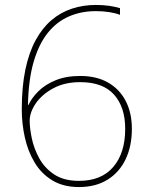

<svg xmlns="http://www.w3.org/2000/svg" viewBox="-20 -746 610 776"><path d="M68 -303Q68 -395 82.5 -464.5Q97 -534 124 -583.5Q151 -633 188 -664.5Q225 -696 270.5 -711Q316 -726 367 -726Q397 -726 421 -722.5Q445 -719 465 -713V-686Q447 -693 422 -697Q397 -701 367 -701Q308 -701 258.5 -679.5Q209 -658 173 -613Q137 -568 116 -496Q95 -424 93 -322H95Q108 -350 135 -377Q162 -404 204.5 -421.5Q247 -439 304 -439Q370 -439 416.5 -412.5Q463 -386 488 -338Q513 -290 513 -225Q513 -156 488 -103Q463 -50 415 -20Q367 10 299 10Q236 10 191.5 -17Q147 -44 120 -89Q93 -134 80.5 -190Q68 -246 68 -303ZM299 -15Q390 -15 438 -71.5Q486 -128 486 -225Q486 -313 441 -363.5Q396 -414 304 -414Q241 -414 195 -389Q149 -364 124.5 -328Q100 -292 100 -258Q100 -228 108.5 -187Q117 -146 138.5 -106.5Q160 -67 199 -41Q238 -15 299 -15Z"/></svg>

Font: Noto Sans Hebrew Thin
Style: Regular
Weight: 250
Designer: Monotype Design Team
Foundry: Monotype Imaging Inc.
Version: Version 2.003